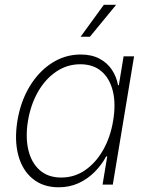

<svg xmlns="http://www.w3.org/2000/svg" viewBox="-20 -776 623 807"><path d="M226.6 11.2Q161.1 11.2 117.4 -24.7Q73.7 -60.5 56.9 -123.5Q40 -186.5 53.2 -268.6Q66.9 -350.6 105 -413.3Q143.1 -476.1 198.5 -511.5Q253.9 -546.9 319.3 -546.9Q365.2 -546.9 397.9 -529.5Q430.7 -512.2 450.2 -482.9Q469.7 -453.6 476.1 -418H479.5L499.5 -539.1H543.5L454.1 0H411.1L430.7 -118.7H426.3Q407.2 -83 377.9 -53.5Q348.6 -23.9 310.5 -6.3Q272.5 11.2 226.6 11.2ZM237.3 -29.8Q293 -29.8 337.9 -60.8Q382.8 -91.8 413.6 -145.8Q444.3 -199.7 455.6 -269Q467.3 -338.4 454.6 -391.8Q441.9 -445.3 407.2 -475.6Q372.6 -505.9 317.4 -505.9Q262.2 -505.9 216.6 -475.1Q170.9 -444.3 140.1 -390.9Q109.4 -337.4 97.7 -269Q86.4 -200.2 99.1 -146Q111.8 -91.8 147 -60.8Q182.1 -29.8 237.3 -29.8ZM318.8 -621.6 416.5 -755.9H468.3L357.9 -621.6Z"/></svg>

Font: Inter 18pt ExtraLight
Style: Italic
Weight: 250
Italic angle: -9.3988°
Designer: Rasmus Andersson
Foundry: rsms
Version: Version 4.001;git-66647c0bb